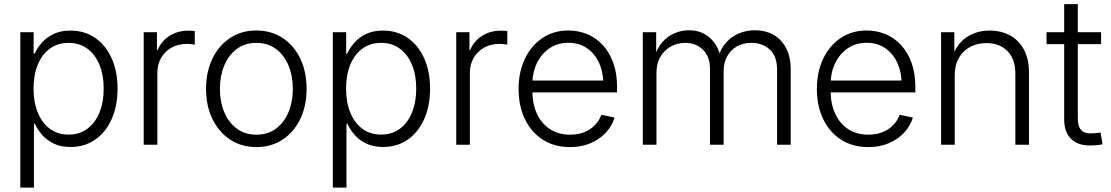

<svg xmlns="http://www.w3.org/2000/svg" viewBox="-20 -689 5289 914"><path d="M76.7 204.1V-535.6H140.1V-433.6H145Q157.2 -460.9 179.4 -486.1Q201.7 -511.2 235.4 -527.3Q269 -543.5 314.9 -543.5Q381.8 -543.5 432.4 -509Q482.9 -474.6 511.2 -412.1Q539.6 -349.6 539.6 -267.1Q539.6 -184.1 511.2 -121.3Q482.9 -58.6 432.6 -23.9Q382.3 10.7 315.4 10.7Q269.5 10.7 236.1 -5.4Q202.6 -21.5 180.4 -47.1Q158.2 -72.8 145.5 -100.6H141.6V204.1ZM306.6 -48.3Q358.9 -48.3 396.2 -76.4Q433.6 -104.5 453.6 -153.8Q473.6 -203.1 473.6 -267.6Q473.6 -331.5 453.6 -380.4Q433.6 -429.2 396.2 -457Q358.9 -484.9 306.6 -484.9Q254.4 -484.9 217 -457.3Q179.7 -429.7 159.7 -380.9Q139.6 -332 139.6 -267.6Q139.6 -202.6 159.7 -153.3Q179.7 -104 217 -76.2Q254.4 -48.3 306.6 -48.3Z M664.1 0V-535.6H727.1V-450.7H730.5Q747.1 -492.2 785.9 -517.6Q824.7 -543 876 -543Q884.3 -543 892.8 -542.5Q901.4 -542 907.2 -541.5V-476.6Q903.8 -477.1 892.8 -478.5Q881.8 -480 868.7 -480Q829.1 -480 797.4 -462.6Q765.6 -445.3 747.3 -414.1Q729 -382.8 729 -340.8V0Z M1200.2 11.2Q1129.9 11.2 1075.9 -24.2Q1022 -59.6 991.5 -122.1Q960.9 -184.6 960.9 -265.6Q960.9 -347.7 991.5 -410.4Q1022 -473.1 1075.9 -508.5Q1129.9 -543.9 1200.2 -543.9Q1271 -543.9 1325 -508.5Q1378.9 -473.1 1409.2 -410.4Q1439.5 -347.7 1439.5 -265.6Q1439.5 -184.6 1409.2 -122.1Q1378.9 -59.6 1325 -24.2Q1271 11.2 1200.2 11.2ZM1200.2 -47.9Q1255.4 -47.9 1294.2 -76.9Q1333 -106 1353.5 -155.3Q1374 -204.6 1374 -265.6Q1374 -327.1 1353.5 -377Q1333 -426.8 1293.9 -455.8Q1254.9 -484.9 1200.2 -484.9Q1146 -484.9 1107.2 -455.8Q1068.4 -426.8 1047.6 -377.2Q1026.9 -327.6 1026.9 -265.6Q1026.9 -204.6 1047.6 -155.3Q1068.4 -106 1106.9 -76.9Q1145.5 -47.9 1200.2 -47.9Z M1564.5 204.1V-535.6H1627.9V-433.6H1632.8Q1645 -460.9 1667.2 -486.1Q1689.5 -511.2 1723.1 -527.3Q1756.8 -543.5 1802.7 -543.5Q1869.6 -543.5 1920.2 -509Q1970.7 -474.6 1999 -412.1Q2027.3 -349.6 2027.3 -267.1Q2027.3 -184.1 1999 -121.3Q1970.7 -58.6 1920.4 -23.9Q1870.1 10.7 1803.2 10.7Q1757.3 10.7 1723.9 -5.4Q1690.4 -21.5 1668.2 -47.1Q1646 -72.8 1633.3 -100.6H1629.4V204.1ZM1794.4 -48.3Q1846.7 -48.3 1884 -76.4Q1921.4 -104.5 1941.4 -153.8Q1961.4 -203.1 1961.4 -267.6Q1961.4 -331.5 1941.4 -380.4Q1921.4 -429.2 1884 -457Q1846.7 -484.9 1794.4 -484.9Q1742.2 -484.9 1704.8 -457.3Q1667.5 -429.7 1647.5 -380.9Q1627.4 -332 1627.4 -267.6Q1627.4 -202.6 1647.5 -153.3Q1667.5 -104 1704.8 -76.2Q1742.2 -48.3 1794.4 -48.3Z M2151.9 0V-535.6H2214.8V-450.7H2218.3Q2234.9 -492.2 2273.7 -517.6Q2312.5 -543 2363.8 -543Q2372.1 -543 2380.6 -542.5Q2389.2 -542 2395 -541.5V-476.6Q2391.6 -477.1 2380.6 -478.5Q2369.6 -480 2356.4 -480Q2316.9 -480 2285.2 -462.6Q2253.4 -445.3 2235.1 -414.1Q2216.8 -382.8 2216.8 -340.8V0Z M2693.8 11.2Q2618.7 11.2 2563.7 -24.2Q2508.8 -59.6 2478.8 -122.1Q2448.7 -184.6 2448.7 -265.6Q2448.7 -346.7 2478.8 -409.4Q2508.8 -472.2 2562.3 -508.1Q2615.7 -543.9 2685.5 -543.9Q2732.9 -543.9 2774.9 -526.6Q2816.9 -509.3 2848.9 -475.1Q2880.9 -440.9 2899.2 -390.6Q2917.5 -340.3 2917.5 -274.9V-249H2489.3V-305.7H2881.8L2852.5 -285.2Q2852.5 -343.3 2832.3 -388.4Q2812 -433.6 2774.4 -459.5Q2736.8 -485.4 2685.5 -485.4Q2634.3 -485.4 2595.7 -459Q2557.1 -432.6 2535.6 -387.9Q2514.2 -343.3 2514.2 -288.1V-257.3Q2514.2 -194.8 2536.1 -147.5Q2558.1 -100.1 2598.4 -74Q2638.7 -47.9 2693.8 -47.9Q2732.4 -47.9 2762.5 -60.3Q2792.5 -72.8 2812.7 -94.2Q2833 -115.7 2842.8 -142.6L2905.8 -129.4Q2894 -90.3 2864.7 -58.3Q2835.4 -26.4 2792 -7.6Q2748.5 11.2 2693.8 11.2Z M3040 0V-535.6H3103.5L3104 -416.5H3095.7Q3107.9 -460 3132.8 -488.3Q3157.7 -516.6 3190.9 -530.8Q3224.1 -544.9 3259.8 -544.9Q3319.8 -544.9 3359.9 -508.5Q3399.9 -472.2 3410.6 -413.6H3398.4Q3408.7 -453.6 3433.6 -483.2Q3458.5 -512.7 3494.9 -528.8Q3531.2 -544.9 3574.2 -544.9Q3623 -544.9 3661.4 -523.7Q3699.7 -502.4 3721.9 -460.7Q3744.1 -418.9 3744.1 -357.4V0H3679.2V-356.4Q3679.2 -422.4 3644 -453.6Q3608.9 -484.9 3557.6 -484.9Q3518.1 -484.9 3488.3 -468.3Q3458.5 -451.7 3441.7 -421.1Q3424.8 -390.6 3424.8 -350.1V0H3359.9V-362.3Q3359.9 -418.9 3326.7 -451.9Q3293.5 -484.9 3241.2 -484.9Q3204.6 -484.9 3173.6 -467.8Q3142.6 -450.7 3123.8 -418.7Q3105 -386.7 3105 -341.3V0Z M4113.8 11.2Q4038.6 11.2 3983.6 -24.2Q3928.7 -59.6 3898.7 -122.1Q3868.7 -184.6 3868.7 -265.6Q3868.7 -346.7 3898.7 -409.4Q3928.7 -472.2 3982.2 -508.1Q4035.6 -543.9 4105.5 -543.9Q4152.8 -543.9 4194.8 -526.6Q4236.8 -509.3 4268.8 -475.1Q4300.8 -440.9 4319.1 -390.6Q4337.4 -340.3 4337.4 -274.9V-249H3909.2V-305.7H4301.8L4272.5 -285.2Q4272.5 -343.3 4252.2 -388.4Q4231.9 -433.6 4194.3 -459.5Q4156.7 -485.4 4105.5 -485.4Q4054.2 -485.4 4015.6 -459Q3977.1 -432.6 3955.6 -387.9Q3934.1 -343.3 3934.1 -288.1V-257.3Q3934.1 -194.8 3956.1 -147.5Q3978 -100.1 4018.3 -74Q4058.6 -47.9 4113.8 -47.9Q4152.3 -47.9 4182.4 -60.3Q4212.4 -72.8 4232.7 -94.2Q4252.9 -115.7 4262.7 -142.6L4325.7 -129.4Q4314 -90.3 4284.7 -58.3Q4255.4 -26.4 4211.9 -7.6Q4168.5 11.2 4113.8 11.2Z M4524.9 -331.1V0H4460V-535.6H4522.9L4523.4 -410.2H4510.7Q4533.2 -480 4581.1 -511.7Q4628.9 -543.5 4690.9 -543.5Q4745.6 -543.5 4787.8 -520.5Q4830.1 -497.6 4854.2 -453.1Q4878.4 -408.7 4878.4 -343.8V0H4813.5V-339.4Q4813.5 -407.2 4776.1 -445.6Q4738.8 -483.9 4675.8 -483.9Q4632.8 -483.9 4598.6 -465.8Q4564.5 -447.8 4544.7 -413.6Q4524.9 -379.4 4524.9 -331.1Z M5221.7 -535.6V-479H4961.9V-535.6ZM5045.9 -669.4H5110.8V-124.5Q5110.8 -86.4 5127.7 -69.1Q5144.5 -51.8 5180.7 -54.2Q5188.5 -54.7 5199.2 -55.7Q5210 -56.6 5219.2 -58.1L5228.5 -2Q5217.3 0.5 5204.1 2Q5190.9 3.4 5178.7 3.4Q5114.7 6.3 5080.3 -26.4Q5045.9 -59.1 5045.9 -119.6Z"/></svg>

Font: Inter 20pt Light
Style: Regular
Weight: 300
Version: Version 4.001;git-66647c0bb